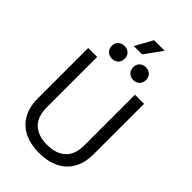

<svg xmlns="http://www.w3.org/2000/svg" viewBox="-307 -1142 1257 1257"><g transform="rotate(45 321.0 -513.5)"><path d="M63 -234V-700H146V-233Q146 -147 192 -104Q238 -61 321 -61Q404 -61 450 -104Q496 -147 496 -233V-700H580V-234Q580 -153 548 -97.5Q516 -42 457.5 -14Q399 14 321 14Q243 14 185 -14Q127 -42 95 -97.5Q63 -153 63 -234ZM360 -819Q360 -846 377 -862Q394 -878 420 -878Q446 -878 462.5 -862Q479 -846 479 -819Q479 -793 462.5 -776.5Q446 -760 420 -760Q394 -760 377 -776.5Q360 -793 360 -819ZM162 -819Q162 -846 179 -862Q196 -878 222 -878Q248 -878 265 -862Q282 -846 282 -819Q282 -793 265 -776.5Q248 -760 222 -760Q196 -760 179 -776.5Q162 -793 162 -819ZM265 -920 332 -1041H430L342 -920Z"/></g></svg>

Font: Space Grotesk Frontify
Style: Regular
Weight: 400
Designer: Florian Karsten
Version: Version 2.000